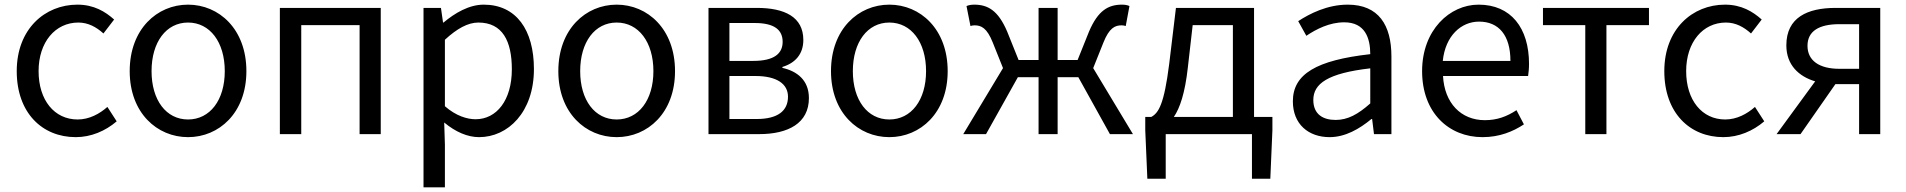

<svg xmlns="http://www.w3.org/2000/svg" viewBox="-20 -577 8201 826"><path d="M306 13C371 13 433 -13 482 -55L442 -117C408 -87 364 -63 314 -63C214 -63 146 -146 146 -271C146 -396 218 -480 317 -480C359 -480 394 -461 425 -433L471 -493C433 -527 384 -557 313 -557C173 -557 52 -452 52 -271C52 -91 162 13 306 13Z M789 13C922 13 1040 -91 1040 -271C1040 -452 922 -557 789 -557C656 -557 538 -452 538 -271C538 -91 656 13 789 13ZM789 -63C695 -63 632 -146 632 -271C632 -396 695 -480 789 -480C883 -480 947 -396 947 -271C947 -146 883 -63 789 -63Z M1184 0H1276V-469H1527V0H1618V-543H1184Z M1802 229H1894V45L1891 -50C1940 -9 1992 13 2041 13C2165 13 2277 -94 2277 -280C2277 -448 2201 -557 2061 -557C1998 -557 1937 -521 1888 -480H1886L1877 -543H1802ZM2026 -64C1990 -64 1942 -78 1894 -120V-406C1946 -454 1993 -480 2038 -480C2142 -480 2182 -400 2182 -279C2182 -145 2116 -64 2026 -64Z M2633 13C2766 13 2884 -91 2884 -271C2884 -452 2766 -557 2633 -557C2500 -557 2382 -452 2382 -271C2382 -91 2500 13 2633 13ZM2633 -63C2539 -63 2476 -146 2476 -271C2476 -396 2539 -480 2633 -480C2727 -480 2791 -396 2791 -271C2791 -146 2727 -63 2633 -63Z M3028 0H3246C3371 0 3460 -47 3460 -155C3460 -233 3408 -271 3346 -285V-289C3402 -306 3436 -345 3436 -405C3436 -504 3356 -543 3236 -543H3028ZM3118 -315V-478H3227C3312 -478 3347 -448 3347 -397C3347 -347 3311 -315 3221 -315ZM3118 -65V-250H3230C3322 -250 3370 -216 3370 -161C3370 -100 3326 -65 3235 -65Z M3806 13C3939 13 4057 -91 4057 -271C4057 -452 3939 -557 3806 -557C3673 -557 3555 -452 3555 -271C3555 -91 3673 13 3806 13ZM3806 -63C3712 -63 3649 -146 3649 -271C3649 -396 3712 -480 3806 -480C3900 -480 3964 -396 3964 -271C3964 -146 3900 -63 3806 -63Z M4124 0H4222L4359 -245H4448V0H4530V-245H4619L4755 0H4854L4683 -284L4727 -394C4752 -457 4777 -468 4805 -468C4813 -468 4816 -467 4823 -465L4839 -551C4831 -555 4819 -557 4807 -557C4749 -557 4704 -533 4665 -441L4616 -319H4530V-543H4448V-319H4362L4313 -441C4274 -533 4229 -557 4171 -557C4159 -557 4147 -555 4138 -551L4155 -465C4162 -467 4165 -468 4173 -468C4201 -468 4226 -457 4251 -394L4295 -284Z M4995 0H5366V192H5445L5454 -17V-74H5375V-543H5039L5010 -302C4988 -127 4964 -91 4933 -74H4907V-17L4916 192H4995ZM5030 -74C5056 -112 5078 -177 5090 -285L5111 -469H5284V-74Z M5700 13C5767 13 5828 -22 5880 -65H5883L5891 0H5966V-334C5966 -469 5911 -557 5778 -557C5690 -557 5614 -518 5565 -486L5600 -423C5643 -452 5700 -481 5763 -481C5852 -481 5875 -414 5875 -344C5644 -318 5542 -259 5542 -141C5542 -43 5609 13 5700 13ZM5726 -61C5672 -61 5630 -85 5630 -147C5630 -217 5692 -262 5875 -283V-132C5822 -85 5778 -61 5726 -61Z M6358 13C6431 13 6489 -11 6536 -42L6504 -103C6463 -76 6421 -60 6368 -60C6265 -60 6194 -134 6188 -250H6554C6556 -264 6558 -282 6558 -302C6558 -457 6480 -557 6341 -557C6217 -557 6098 -448 6098 -271C6098 -92 6213 13 6358 13ZM6187 -315C6198 -423 6266 -484 6343 -484C6428 -484 6478 -425 6478 -315Z M6800 0H6891V-469H7074V-543H6618V-469H6800Z M7394 13C7459 13 7521 -13 7570 -55L7530 -117C7496 -87 7452 -63 7402 -63C7302 -63 7234 -146 7234 -271C7234 -396 7306 -480 7405 -480C7447 -480 7482 -461 7513 -433L7559 -493C7521 -527 7472 -557 7401 -557C7261 -557 7140 -452 7140 -271C7140 -91 7250 13 7394 13Z M7893 -281C7807 -281 7756 -316 7756 -380C7756 -444 7807 -473 7893 -473H7978V-281ZM7623 0H7726L7876 -215H7878H7978V0H8069V-543H7877C7756 -543 7665 -502 7665 -382C7665 -297 7719 -248 7789 -227Z"/></svg>

Font: Noto Sans KR
Style: Regular
Weight: 400
Designer: Ryoko NISHIZUKA 西塚涼子 (kana, bopomofo & ideographs); Paul D. Hunt (Latin, Greek & Cyrillic); Sandoll Communications 산돌커뮤니
Foundry: Adobe
Version: Version 2.004;hotconv 1.0.118;makeotfexe 2.5.65603